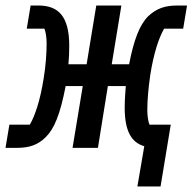

<svg xmlns="http://www.w3.org/2000/svg" viewBox="-59 -536 698 696"><path d="M439 140H523L560 -84H483C478 -95 475 -118 475 -137C475 -173 479 -218 486 -266C498 -342 517 -400 536 -432H605L619 -516H584C540 -516 509 -506 478 -477C447 -446 426 -391 409 -303H346L381 -516H290L255 -303H189C191 -323 192 -345 192 -370C192 -479 151 -516 80 -516H52L38 -432H102C107 -421 110 -398 110 -379C110 -343 107 -298 99 -250C87 -174 68 -116 49 -84H-25L-39 0H2C46 0 78 -10 107 -39C138 -70 159 -121 179 -224H241L204 0H296L332 -224H397C396 -207 393 -177 393 -146C393 -58 419 -19 464 -6Z"/></svg>

Font: IBM Mono Medium
Style: Italic
Weight: 500
Italic angle: -9°
Monospace: yes
Designer: Mike Abbink, Paul van der Laan, Pieter van Rosmalen
Foundry: Bold Monday
Version: Version 2.3